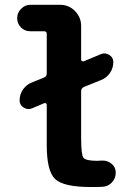

<svg xmlns="http://www.w3.org/2000/svg" viewBox="-20 -750 540 780"><path d="M394.5 -97.7Q417 -98.6 433.6 -84.5Q450.2 -70.3 450.2 -48.8Q450.2 -25.4 434.6 -8.8Q418.9 7.8 396.5 8.8Q381.8 9.8 349.6 9.8Q238.3 9.8 204.1 -22.5Q169.9 -54.7 169.9 -160.2V-324.2Q169.9 -328.1 167 -330.1Q164.1 -332 160.2 -331.1L109.4 -309.6Q92.8 -302.7 76.2 -313Q59.6 -323.2 59.6 -341.8Q59.6 -366.2 73.2 -386.2Q86.9 -406.2 109.4 -415L160.2 -435.5Q169.9 -440.4 169.9 -451.2V-612.3Q169.9 -623 159.2 -623H103.5Q80.1 -623 64.9 -638.7Q49.8 -654.3 49.8 -676.3Q49.8 -698.2 65.9 -714.4Q82 -730.5 103.5 -730.5H224.6Q259.8 -730.5 284.7 -705.1Q309.6 -679.7 309.6 -644.5V-507.8Q309.6 -503.9 313 -502Q316.4 -500 320.3 -501L390.6 -530.3Q407.2 -537.1 423.8 -526.9Q440.4 -516.6 440.4 -498Q440.4 -473.6 426.8 -453.6Q413.1 -433.6 390.6 -424.8L320.3 -396.5Q310.5 -391.6 309.6 -380.9V-190.4Q309.6 -122.1 318.8 -109.4Q328.1 -96.7 375 -96.7Q377.9 -96.7 384.3 -97.2Q390.6 -97.7 394.5 -97.7Z"/></svg>

Font: Rounded-X Mgen+ 2m bold
Style: Bold
Weight: 700
Designer: [Source Han Sans]
Ryoko NISHIZUKA  (kana & ideographs); Paul D. Hunt (Latin, Greek & Cyrillic); Wenlong ZHANG  (bopomofo
Version: Version 1.059.20150602